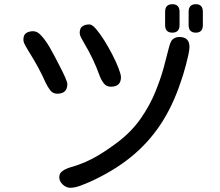

<svg xmlns="http://www.w3.org/2000/svg" viewBox="-20 -847 1040 909"><path d="M795.9 -692.4Q761.7 -692.4 761.7 -728.5V-791Q761.7 -827.1 795.9 -827.1Q830.1 -827.1 830.1 -791V-728.5Q830.1 -692.4 795.9 -692.4ZM907.2 -692.4Q873 -692.4 873 -728.5V-791Q873 -827.1 907.2 -827.1Q940.4 -827.1 940.4 -791V-728.5Q940.4 -692.4 907.2 -692.4ZM504.9 -436.5Q483.4 -436.5 471.2 -452.6Q459 -468.8 452.1 -487.3Q437.5 -528.3 418.9 -567.4Q400.4 -606.4 377.9 -643.6Q373 -652.3 365.2 -666.5Q357.4 -680.7 357.4 -691.4Q357.4 -713.9 370.6 -722.7Q383.8 -731.4 403.3 -731.4Q416 -731.4 434.6 -710Q453.1 -688.5 473.6 -655.8Q494.1 -623 512.2 -587.9Q530.3 -552.7 541.5 -523.4Q552.7 -494.1 552.7 -481.4Q552.7 -436.5 504.9 -436.5ZM251 -403.3Q229.5 -403.3 216.8 -420.9Q204.1 -438.5 196.3 -455.1Q178.7 -495.1 158.2 -532.2Q137.7 -569.3 114.3 -606.4Q108.4 -616.2 99.6 -631.8Q90.8 -647.5 90.8 -659.2Q90.8 -681.6 104 -690.4Q117.2 -699.2 136.7 -699.2Q155.3 -699.2 171.9 -682.1Q188.5 -665 202.1 -644Q215.8 -623 222.7 -609.4Q227.5 -601.6 239.3 -579.1Q251 -556.6 265.1 -529.3Q279.3 -502 289.1 -479.5Q298.8 -457 298.8 -449.2Q298.8 -403.3 251 -403.3ZM312.5 42Q293.9 42 277.3 26.9Q260.7 11.7 260.7 -7.8Q260.7 -24.4 272 -34.2Q283.2 -43.9 298.8 -49.8Q314.5 -55.7 326.2 -58.6Q386.7 -77.1 438.5 -107.4Q490.2 -137.7 541 -176.8Q605.5 -226.6 647.5 -287.6Q689.5 -348.6 714.8 -410.6Q740.2 -472.7 754.9 -526.4Q769.5 -580.1 778.3 -616.2Q787.1 -652.3 796.9 -660.2Q810.5 -671.9 829.1 -671.9Q877 -671.9 877 -625Q877 -611.3 872.1 -588.4Q867.2 -565.4 860.4 -540Q853.5 -514.6 846.7 -492.2Q839.8 -469.7 835 -457Q796.9 -342.8 738.8 -255.9Q680.7 -168.9 599.1 -103Q517.6 -37.1 408.2 12.7Q388.7 21.5 361.8 31.7Q335 42 312.5 42Z"/></svg>

Font: Kosugi Maru
Style: Regular
Weight: 400
Designer: MOTOYA
Version: Version 4.002